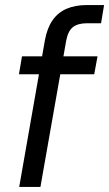

<svg xmlns="http://www.w3.org/2000/svg" viewBox="-20 -740 432 760"><path d="M56 0 158 -582Q167 -630 188.5 -660.5Q210 -691 244 -705.5Q278 -720 324 -720H392L380 -648H325Q288 -648 268.5 -632.5Q249 -617 242 -579L140 0ZM55 -446 67 -517H366L353 -446Z"/></svg>

Font: DM Sans 11pt
Style: Italic
Weight: 400
Italic angle: -10°
Version: Version 4.004;gftools[0.9.30]